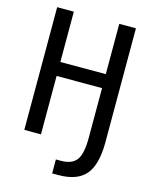

<svg xmlns="http://www.w3.org/2000/svg" viewBox="-134 -815 869 1102"><g transform="rotate(15 300.0 -264.5)"><path d="M285 117H315Q380 117 407.5 80.5Q435 44 435 -51V-347H165V0H66V-729H165V-430H435V-729H534V-51Q534 81 484 140.5Q434 200 322 200H285Z"/></g></svg>

Font: PlemolJP35 Console
Style: Regular
Weight: 400
Version: v2.0.3; ttfautohint (v1.8.4.7-5d5b-dirty) -l 6 -r 45 -G 200 